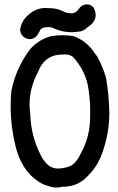

<svg xmlns="http://www.w3.org/2000/svg" viewBox="-20 -826 540 878"><path d="M417.5 -757.3Q417.5 -724.6 379.4 -700.7Q362.3 -682.1 337.4 -681.2Q322.3 -678.7 307.1 -678.7Q269 -678.7 232.9 -693.4Q217.3 -702.1 201.2 -702.1Q198.2 -702.1 190.9 -701.7Q183.6 -701.2 177.2 -698.7Q166.5 -694.8 162.6 -686.5Q154.8 -668.9 146.5 -660.2Q133.3 -647 115.2 -647H114.7Q95.7 -649.4 85.2 -659.7Q74.7 -669.9 71.8 -687.5Q77.1 -731.4 110.8 -758.8Q145 -789.6 189 -789.6Q196.8 -789.6 204.1 -788.6Q206.5 -788.6 208.5 -788.6Q237.3 -788.6 264.2 -776.4Q272.5 -772 277.8 -770Q292 -765.1 307.1 -765.1Q326.7 -765.1 338.4 -783.2Q341.3 -787.6 345.7 -792Q357.9 -804.7 375.5 -806.2H376Q395 -806.2 407.7 -792Q417.5 -773.4 417.5 -757.3ZM210.9 -659.7Q238.8 -665 265.1 -665Q291.5 -665 316.9 -660.6Q368.7 -641.1 402.8 -597.7Q412.6 -582.5 424.3 -568.4Q450.2 -520.5 465.3 -468.8Q478 -391.1 480 -312.5Q480 -221.7 451.2 -137.2Q430.7 -70.3 381.8 -21.5Q336.4 27.8 269 27.8Q268.1 27.8 267.1 27.8Q251.5 31.7 237.8 31.7Q229 31.7 221.9 30.3Q214.8 28.8 211.2 27.8Q207.5 26.9 203.6 25.6Q199.7 24.4 195.8 22.9Q182.1 18.6 177.2 16.6Q91.3 -26.4 57.1 -135.3Q28.8 -235.4 28.8 -340.8Q28.8 -374 31.7 -408.2Q52.7 -516.1 118.7 -602.1Q121.6 -605.5 127.4 -611.3Q162.6 -646 210.4 -659.7ZM279.3 -577.1Q275.9 -577.1 271.5 -576.7Q268.6 -576.7 265.6 -576.7Q183.6 -576.7 153.3 -495.6Q115.2 -424.8 115.2 -347.7Q115.2 -324.7 118.7 -301.3V-300.8Q121.6 -206.5 164.1 -120.6Q170.4 -107.9 173.8 -102.1Q179.2 -93.8 183.6 -88.4Q192.4 -77.1 203.6 -68.4Q214.4 -59.6 232.9 -56.2Q237.8 -55.2 243.7 -55.2Q249.5 -55.2 259.8 -56.2Q270 -57.1 288.6 -62Q324.2 -70.8 348.6 -122.6Q348.6 -122.6 348.6 -122.6Q392.1 -200.7 392.1 -290Q392.1 -292 392.1 -293.9Q392.6 -303.7 392.6 -313.5Q392.6 -376.5 381.3 -438.5Q364.3 -511.7 313 -566.4Q297.4 -577.1 279.3 -577.1Z"/></svg>

Font: Bakudai
Style: Medium
Weight: 500
Version: Version 1.48